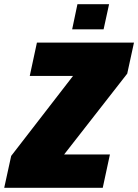

<svg xmlns="http://www.w3.org/2000/svg" viewBox="-43 -890 655 910"><path d="M-23 0 10 -151 303 -530H98L132 -688H592L560 -541L261 -158H478L444 0ZM299 -751 324 -870H474L448 -751Z"/></svg>

Font: Saira Semi Condensed Black
Style: Italic
Weight: 900
Width: 4
Italic angle: -12°
Designer: Hector Gatti with collaboration of the Omnibus-Type team
Foundry: Omnibus-Type
Version: Version 1.001; ttfautohint (v1.8)